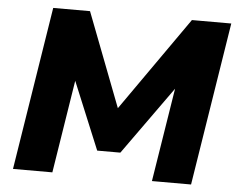

<svg xmlns="http://www.w3.org/2000/svg" viewBox="-51 -765 1018 826"><g transform="rotate(5 458.5 -352.5)"><path d="M34 0 146 -705H305L467 -283H449L745 -705H915L803 0H634L702 -426H714L488 -110H388L259 -422H271L204 0Z"/></g></svg>

Font: Nunito Sans 10pt Black
Style: Italic
Weight: 900
Italic angle: -9°
Designer: Vernon Adams
Foundry: Vernon Adams
Version: Version 3.101;gftools[0.9.27]